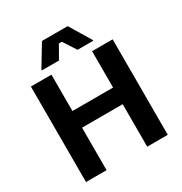

<svg xmlns="http://www.w3.org/2000/svg" viewBox="-194 -991 1071 1132"><g transform="rotate(-30 341.5 -425.0)"><path d="M203.3 0H63.3V-650H203.3V-402.5H480V-650H620V0H480V-289.2H203.3ZM283.3 -700H166.7V-705L254.2 -850H429.2L516.7 -705V-700H410L353.3 -787.5H333.3Z"/></g></svg>

Font: Familjen Grotesk Variable
Style: Regular
Weight: 400
Designer: Anders Wikstroem, Jonas Baeckman, Matilda Gysing, Kristian Moeller
Foundry: Familjen STHLM AB
Version: Version 2.000